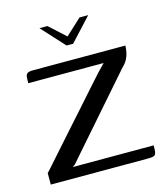

<svg xmlns="http://www.w3.org/2000/svg" viewBox="-96 -692 671 768"><g transform="rotate(-15 239.5 -308.0)"><path d="M138 -616H171L238 -555L304 -616H340L252 -521H225ZM123 -45H458Q458 -29 457 -20Q456 -11 452 -6.5Q448 -2 439.5 -1Q431 0 415 0H20V-48Q21 -48 37 -66Q53 -84 80 -114.5Q107 -145 139.5 -181.5Q172 -218 206 -256Q240 -294 269.5 -327.5Q299 -361 320 -384Q331 -395 339 -403.5Q347 -412 350 -415H38Q38 -432 39 -441.5Q40 -451 46.5 -455.5Q53 -460 68 -460H452Q452 -459 451.5 -451Q451 -443 448.5 -430.5Q446 -418 439 -404.5Q432 -391 419 -379L133 -52Z"/></g></svg>

Font: Genos Thin
Style: Regular
Weight: 400
Version: Version 1.010